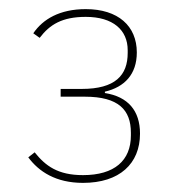

<svg xmlns="http://www.w3.org/2000/svg" viewBox="-20 -724 387 421"><path d="M113 -529V-512H166C240 -512 267 -483 267 -433V-427C267 -372 231 -340 162 -340C107 -340 80 -360 56 -390L42 -379C65 -348 102 -323 162 -323C242 -323 287 -365 287 -431C287 -481 261 -512 210 -520V-523C253 -533 280 -561 280 -609C280 -667 239 -704 168 -704C111 -704 74 -682 53 -651L67 -641C89 -670 116 -687 168 -687C228 -687 260 -658 260 -614V-608C260 -559 233 -529 159 -529Z"/></svg>

Font: IBM Plex Arabic Thin
Style: Regular
Weight: 100
Designer: Mike Abbink, Paul van der Laan, Pieter van Rosmalen, Wael Morcos, Khajak Apelian
Foundry: Bold Monday
Version: Version 1.0